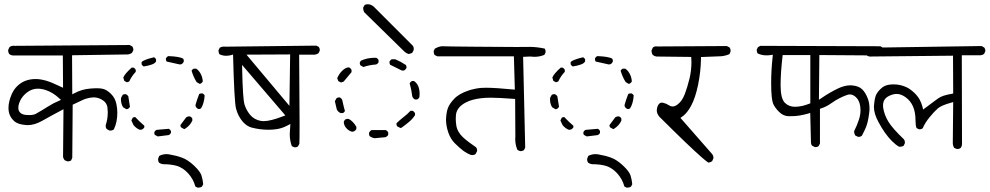

<svg xmlns="http://www.w3.org/2000/svg" viewBox="-20 -762 4613 895"><path d="M300.8 -10.3Q306.6 -10.7 311.5 -14.2L316.9 -26.4L318.8 -273.9Q342.3 -284.7 356 -291.5Q369.6 -298.3 380.4 -301.8Q401.9 -308.1 416.5 -308.1Q435.1 -308.1 452.6 -298.8Q477.5 -285.6 481 -260.3Q482.4 -248.5 482.4 -237.8Q482.4 -227.1 481.4 -219Q480.5 -210.9 479.5 -204.6Q477.1 -191.9 473.1 -179.7Q472.7 -177.7 472.7 -174.8Q472.7 -166 478 -160.2L489.7 -153.8Q491.2 -153.3 493.2 -153.3Q503.4 -153.3 510.7 -158.7Q526.9 -192.4 526.9 -236.3Q526.9 -255.9 522.9 -275.4Q517.6 -304.7 497.1 -324.7Q476.6 -344.7 458.5 -348.1Q447.8 -350.6 432.6 -350.6Q417.5 -350.6 400.4 -349.1Q362.8 -346.2 329.1 -328.6L316.9 -322.3L315.9 -504.4L578.1 -508.3Q586.9 -509.8 595.2 -515.6L601.1 -526.9Q601.6 -528.8 601.6 -530.8Q601.6 -532.7 601.1 -535.2Q600.1 -541 596.2 -545.9L584 -552.2L49.3 -548.3Q46.4 -548.8 44.4 -548.8Q32.7 -548.8 24.4 -542.5L18.1 -529.3Q18.1 -528.8 18.1 -527.8Q18.1 -517.1 23.4 -509.8Q30.3 -504.4 39.6 -503.4H272.9L273.9 -353Q239.7 -369.1 222.9 -376Q206.1 -382.8 193.8 -386.2Q167.5 -393.6 146.5 -393.6Q93.3 -393.6 59.6 -359.9Q44.9 -345.2 35.6 -325.2Q19.5 -289.1 19.5 -258.8Q19.5 -220.7 47.4 -196.3Q64 -182.1 100.1 -179.2Q104.5 -178.7 108.4 -178.7Q141.1 -178.7 176.3 -198.7Q217.8 -222.2 275.9 -252.9L273.9 -30.8Q275.4 -22.5 280.8 -15.6L292.5 -10.3Q294.4 -9.8 296.4 -9.8Q298.3 -9.8 300.8 -10.3ZM153.8 -235.4 154.3 -235.8Q154.3 -235.4 153.8 -235.4ZM153.8 -235.4Q141.1 -225.6 117.2 -225.6Q109.4 -225.6 103.5 -226.1Q84 -227.1 74.2 -236.8Q65.4 -245.6 65.4 -259.3Q65.4 -270.5 69.6 -282Q73.7 -293.5 79.1 -301.8Q85 -311.5 93 -319.6Q101.1 -327.6 108.4 -333Q130.4 -348.6 156.7 -348.6Q175.8 -348.6 197.3 -340.8Q228 -329.6 254.9 -304.7L264.2 -296.4L252.4 -291Q227.5 -280.8 203.1 -265.1Q178.2 -249 153.8 -235.4Z M836.9 -478Q836.9 -483.9 834 -488.3Q818.4 -498.5 763.7 -500.5Q757.3 -497.1 753.4 -489.7Q753.4 -489.3 753.4 -487.8Q753.4 -486.3 753.4 -483.9Q754.4 -479 756.8 -475.1Q787.6 -467.8 818.4 -461.4L825.7 -462.9Q833 -466.3 836.4 -474.6Q836.9 -476.6 836.9 -478ZM698.2 -495.1Q650.4 -483.9 640.1 -472.7V-461.9Q644 -455.6 649.9 -452.1Q671.9 -455.6 688 -461.4Q702.1 -466.3 707.5 -475.6V-485.4Q704.6 -491.7 698.2 -495.1ZM593.8 -446.8Q561.5 -418 554.7 -400.4L559.6 -384.8L571.8 -378.4L582.5 -382.3Q593.3 -406.7 612.8 -427.2V-436.5Q609.4 -443.4 602.5 -446.8ZM882.8 -441.9Q876.5 -439 873 -432.6Q881.3 -403.8 896.5 -379.4L910.6 -371.1L915 -372.1Q921.9 -375.5 925.3 -382.3Q923.8 -403.8 914.6 -419.4Q905.8 -435.1 894.5 -441.9ZM903.8 -254.4Q905.3 -253.9 906.5 -253.9Q907.7 -253.9 909.7 -253.9Q913.1 -254.4 917 -256.8Q931.2 -278.8 934.1 -316.9Q930.7 -323.7 923.8 -326.7Q922.9 -326.7 920.9 -326.7Q914.6 -326.7 908.7 -324.2Q898.4 -298.3 891.1 -272L892.6 -265.1Q896 -257.8 903.8 -254.4ZM564 -323.2Q557.6 -323.2 552.2 -320.3L544.4 -306.2Q543.9 -302.2 543.9 -298.8Q543.9 -277.8 553.7 -262.2L568.8 -252.9L575.7 -253.9Q582 -257.3 585.9 -264.2Q581.5 -293.5 578.1 -313Q574.7 -319.3 566.9 -322.8Q565.4 -323.2 564 -323.2ZM862.8 -219.7Q854.5 -219.7 847.7 -214.8L821.3 -179.2Q821.3 -178.2 821.3 -177.2Q821.3 -176.3 821.3 -175.3Q821.3 -174.3 821.8 -172.9Q822.3 -170.4 823.7 -168.5L838.4 -160.2L841.3 -161.1Q865.7 -175.8 876.5 -199.7V-209Q873 -216.3 865.7 -219.2Q864.3 -219.7 862.8 -219.7ZM610.4 -216.3Q603.5 -216.3 599.1 -213.9L592.3 -200.7L602.1 -179.2Q615.2 -163.1 632.3 -156.7L641.1 -158.2Q646 -160.2 647.9 -162.6Q651.4 -165.5 652.8 -168.9V-175.8Q629.9 -195.3 610.4 -216.3ZM776.9 -151.4Q773.4 -158.2 767.1 -161.6L710 -156.7Q702.6 -153.3 699.7 -146Q699.2 -144.5 699.2 -142.6Q699.2 -136.7 701.7 -133.3L715.3 -126L766.1 -132.3Q773.4 -135.3 776.9 -142.6ZM902.8 112.8Q914.1 112.8 921.4 107.9L927.2 96.7Q925.3 75.7 919.4 56.6Q913.6 37.6 884.8 10.3Q856 -17.1 828.4 -27.1Q800.8 -37.1 770.5 -42Q763.2 -43.5 755.9 -43.5Q737.8 -43.5 722.2 -35.2L717.3 -22.5Q716.8 -20.5 716.8 -18.6Q716.8 -9.8 721.7 -3.4Q730 2 739.7 3.4Q777.8 3.4 804.2 11.2Q833.5 20 857.4 46.4Q881.3 72.8 890.6 107.4L901.4 112.8Q902.3 112.8 902.8 112.8Z M1332.5 -508.3 1329.1 -268.6 1128.9 -507.3ZM1209 -197.3Q1202.1 -197.3 1196.8 -198.2Q1164.6 -204.1 1146 -226.6Q1128.4 -248 1120.1 -273.9Q1111.8 -299.3 1108.9 -436.5L1108.4 -459.5L1310.1 -224.1L1298.8 -219.7Q1240.7 -197.3 1209 -197.3ZM1355.5 -75.2Q1363.8 -75.2 1369.1 -79.6L1375.5 -91.8Q1376.5 -106 1376.5 -188Q1376.5 -270 1374.5 -507.3H1447.8Q1456.5 -508.3 1464.4 -513.7L1470.2 -524.9Q1470.7 -526.4 1470.7 -528.3Q1470.7 -537.6 1465.3 -543.9L1454.1 -549.3L1030.8 -544.4Q1026.4 -544.9 1022.9 -544.9Q1012.7 -544.9 1004.4 -539.6L998.5 -527.8Q998.5 -527.3 998.5 -524.4Q998.5 -521.5 999.8 -516.8Q1001 -512.2 1003.4 -508.8Q1018.1 -502 1034.2 -502Q1044.9 -502 1056.6 -504.9L1066.4 -507.8Q1071.8 -290 1080.1 -256.3Q1089.8 -219.2 1112.8 -193.4Q1130.4 -173.8 1152.3 -167.5Q1191.4 -157.2 1231.9 -157.2Q1250 -157.2 1267.1 -159.7Q1294.4 -163.1 1320.3 -177.2L1333.5 -184.1L1330.6 -137.2Q1330.6 -106.9 1340.3 -80.6L1351.6 -75.7Q1353.5 -75.2 1355.5 -75.2Z M1908.7 -535.2Q1908.7 -542.5 1904.8 -548.3L1722.2 -731Q1709 -742.2 1694.8 -742.2Q1687.5 -742.2 1680.2 -739.3L1673.3 -727.5Q1672.9 -725.6 1672.9 -724.1Q1672.9 -713.9 1677.7 -705.1L1866.2 -520.5Q1874.5 -513.2 1884.3 -510.3Q1892.6 -511.2 1901.4 -515.6L1908.2 -528.3Q1908.7 -531.7 1908.7 -535.2ZM1726.6 -492.7Q1691.9 -492.7 1662.1 -479L1657.2 -470.7Q1657.2 -469.2 1657.2 -467.3Q1657.2 -461.9 1660.2 -457.5L1673.8 -449.7Q1702.6 -459.5 1733.4 -461.4Q1741.2 -464.8 1744.6 -471.7V-481.9Q1741.2 -489.3 1733.4 -492.7Q1730 -492.7 1726.6 -492.7ZM1874.5 -444.8Q1875 -446.8 1875 -448.2Q1875 -449.7 1874.8 -451.2Q1874.5 -452.6 1874 -454.1Q1873.5 -456.5 1872.1 -459Q1847.7 -475.1 1822.3 -485.8H1806.6Q1799.3 -482.4 1795.4 -474.6Q1795.4 -473.6 1795.4 -473.1Q1795.4 -465.8 1798.3 -460.4L1853.5 -433.1H1863.3Q1871.1 -437.5 1874.5 -444.8ZM1607.4 -447.8Q1606.4 -447.8 1604.2 -447.8Q1602.1 -447.8 1598.1 -446.8Q1586.9 -443.8 1573.7 -430.7Q1560.5 -417.5 1551.8 -397.5L1557.1 -383.8L1569.8 -377.4L1582 -381.8L1618.7 -425.8V-436.5Q1614.7 -444.3 1607.4 -447.8ZM1900.4 -384.3Q1893.1 -380.4 1889.6 -374Q1897.9 -344.2 1901.9 -312.5Q1905.3 -303.2 1914.1 -298.3H1924.3Q1931.6 -301.8 1935.1 -309.6Q1936 -317.4 1936 -324.2Q1936 -367.2 1909.7 -384.3ZM1563 -308.1Q1554.7 -308.1 1549.3 -304.7L1541 -290.5L1549.8 -252.4Q1555.2 -240.2 1567.9 -234.9H1578.1Q1581.5 -236.3 1584 -239.3L1587.9 -244.1Q1580.6 -270.5 1575.2 -296.4Q1573.2 -300.8 1569.8 -303.7L1564 -308.1Q1563.5 -308.1 1563 -308.1ZM1914.6 -234.4Q1910.6 -242.2 1903.3 -245.6H1893.6Q1878.4 -229 1859.9 -215.3Q1842.8 -201.7 1828.1 -187.5Q1828.1 -186.5 1828.1 -184.6Q1828.1 -178.7 1831.1 -173.3L1846.2 -165.5L1850.6 -166Q1868.2 -178.2 1885.7 -192.9Q1902.8 -207 1914.6 -225.1ZM1605.5 -207.5Q1603.5 -208 1602.1 -208Q1600.6 -208 1599.1 -207.8Q1597.7 -207.5 1595.2 -207Q1591.3 -206.1 1587.4 -203.6L1582.5 -194.3Q1582.5 -175.8 1597.7 -161.1Q1608.9 -150.9 1621.1 -147.9L1629.4 -149.4Q1636.7 -152.8 1641.1 -160.2V-170.9Q1633.8 -184.1 1624 -193.8Q1614.3 -203.6 1605.5 -207.5ZM1789.6 -144.5Q1786.1 -151.9 1778.3 -155.8H1711.9Q1704.1 -151.4 1700.7 -144Q1700.2 -142.1 1700.2 -140.4Q1700.2 -138.7 1700.2 -137.5Q1700.2 -136.2 1700.7 -134.8Q1701.2 -133.3 1701.2 -131.8Q1702.1 -129.4 1703.6 -127Q1713.9 -119.6 1726.6 -117.7L1777.8 -122.6Q1786.1 -126.5 1789.6 -133.8Z M2382.3 -124.5Q2381.8 -118.7 2381.8 -114Q2381.8 -109.4 2382.1 -105.2Q2382.3 -101.1 2382.8 -96.7Q2383.3 -92.3 2384.3 -87.9Q2385.3 -83.5 2386.2 -79.1Q2388.7 -70.8 2392.1 -63L2402.8 -58.1Q2404.8 -57.6 2406 -57.6Q2407.2 -57.6 2408.4 -57.6Q2409.7 -57.6 2411.9 -58.1Q2414.1 -58.6 2415.5 -59.1Q2419.4 -60.1 2422.4 -62L2428.2 -74.2L2418.5 -497.1L2451.7 -498.5Q2461.9 -497.1 2470.7 -497.1Q2496.1 -497.1 2517.6 -506.3L2522.9 -517.1Q2523.4 -519 2523.4 -521.5Q2523.4 -529.3 2519 -535.6Q2480.5 -543.5 2449.7 -543.5Q2446.8 -543.5 2438 -543.2Q2429.2 -543 2383.8 -543Q2338.4 -543 2198.2 -544.2Q2058.1 -545.4 2042.5 -546.4Q2041.5 -546.4 2041 -546.4Q2028.3 -546.4 2007.3 -535.6L2001.5 -524.4Q2001.5 -523.4 2001.5 -522.9Q2001.5 -512.7 2006.3 -505.4L2018.6 -499.5H2375.5L2379.9 -344.2Q2289.6 -353 2245.6 -353Q2228.5 -353 2220.2 -352.1Q2211.9 -351.1 2206.5 -350.3Q2201.2 -349.6 2195.8 -348.4Q2190.4 -347.2 2185.3 -345.9Q2180.2 -344.7 2175 -343.5Q2169.9 -342.3 2165 -340.3Q2118.7 -325.2 2095.7 -299.8Q2077.1 -279.8 2069.6 -262.5Q2062 -245.1 2059.6 -215.3Q2059.1 -210 2059.1 -204.6Q2059.1 -174.8 2070.3 -142.6Q2081.1 -113.3 2099.6 -94.7Q2121.6 -72.8 2139.2 -59.6Q2156.2 -46.9 2175.8 -39.6Q2178.7 -39.1 2181.6 -39.1Q2190.9 -39.1 2197.3 -44.4L2203.6 -57.1Q2204.1 -58.6 2204.1 -60.1Q2204.1 -69.3 2198.7 -75.7Q2163.6 -99.1 2138.2 -122.1Q2111.3 -147.5 2106.9 -178.2Q2104.5 -195.8 2104.5 -207.8Q2104.5 -219.7 2105.5 -228Q2108.4 -251 2127.9 -268.6Q2171.4 -306.6 2268.6 -306.6Q2302.7 -306.6 2381.3 -300.8Z M2836.9 -478Q2836.9 -483.9 2834 -488.3Q2818.4 -498.5 2763.7 -500.5Q2757.3 -497.1 2753.4 -489.7Q2753.4 -489.3 2753.4 -487.8Q2753.4 -486.3 2753.4 -483.9Q2754.4 -479 2756.8 -475.1Q2787.6 -467.8 2818.4 -461.4L2825.7 -462.9Q2833 -466.3 2836.4 -474.6Q2836.9 -476.6 2836.9 -478ZM2698.2 -495.1Q2650.4 -483.9 2640.1 -472.7V-461.9Q2644 -455.6 2649.9 -452.1Q2671.9 -455.6 2688 -461.4Q2702.1 -466.3 2707.5 -475.6V-485.4Q2704.6 -491.7 2698.2 -495.1ZM2593.8 -446.8Q2561.5 -418 2554.7 -400.4L2559.6 -384.8L2571.8 -378.4L2582.5 -382.3Q2593.3 -406.7 2612.8 -427.2V-436.5Q2609.4 -443.4 2602.5 -446.8ZM2882.8 -441.9Q2876.5 -439 2873 -432.6Q2881.3 -403.8 2896.5 -379.4L2910.6 -371.1L2915 -372.1Q2921.9 -375.5 2925.3 -382.3Q2923.8 -403.8 2914.6 -419.4Q2905.8 -435.1 2894.5 -441.9ZM2903.8 -254.4Q2905.3 -253.9 2906.5 -253.9Q2907.7 -253.9 2909.7 -253.9Q2913.1 -254.4 2917 -256.8Q2931.2 -278.8 2934.1 -316.9Q2930.7 -323.7 2923.8 -326.7Q2922.9 -326.7 2920.9 -326.7Q2914.6 -326.7 2908.7 -324.2Q2898.4 -298.3 2891.1 -272L2892.6 -265.1Q2896 -257.8 2903.8 -254.4ZM2564 -323.2Q2557.6 -323.2 2552.2 -320.3L2544.4 -306.2Q2543.9 -302.2 2543.9 -298.8Q2543.9 -277.8 2553.7 -262.2L2568.8 -252.9L2575.7 -253.9Q2582 -257.3 2585.9 -264.2Q2581.5 -293.5 2578.1 -313Q2574.7 -319.3 2566.9 -322.8Q2565.4 -323.2 2564 -323.2ZM2862.8 -219.7Q2854.5 -219.7 2847.7 -214.8L2821.3 -179.2Q2821.3 -178.2 2821.3 -177.2Q2821.3 -176.3 2821.3 -175.3Q2821.3 -174.3 2821.8 -172.9Q2822.3 -170.4 2823.7 -168.5L2838.4 -160.2L2841.3 -161.1Q2865.7 -175.8 2876.5 -199.7V-209Q2873 -216.3 2865.7 -219.2Q2864.3 -219.7 2862.8 -219.7ZM2610.4 -216.3Q2603.5 -216.3 2599.1 -213.9L2592.3 -200.7L2602.1 -179.2Q2615.2 -163.1 2632.3 -156.7L2641.1 -158.2Q2646 -160.2 2647.9 -162.6Q2651.4 -165.5 2652.8 -168.9V-175.8Q2629.9 -195.3 2610.4 -216.3ZM2776.9 -151.4Q2773.4 -158.2 2767.1 -161.6L2710 -156.7Q2702.6 -153.3 2699.7 -146Q2699.2 -144.5 2699.2 -142.6Q2699.2 -136.7 2701.7 -133.3L2715.3 -126L2766.1 -132.3Q2773.4 -135.3 2776.9 -142.6ZM2902.8 112.8Q2914.1 112.8 2921.4 107.9L2927.2 96.7Q2925.3 75.7 2919.4 56.6Q2913.6 37.6 2884.8 10.3Q2856 -17.1 2828.4 -27.1Q2800.8 -37.1 2770.5 -42Q2763.2 -43.5 2755.9 -43.5Q2737.8 -43.5 2722.2 -35.2L2717.3 -22.5Q2716.8 -20.5 2716.8 -18.6Q2716.8 -9.8 2721.7 -3.4Q2730 2 2739.7 3.4Q2777.8 3.4 2804.2 11.2Q2833.5 20 2857.4 46.4Q2881.3 72.8 2890.6 107.4L2901.4 112.8Q2902.3 112.8 2902.8 112.8Z M3305.7 -25.9Q3305.7 -37.1 3298.3 -45.4L3151.9 -212.4Q3163.1 -220.2 3166.5 -223.1Q3186 -239.7 3202.1 -270Q3221.7 -306.6 3234.1 -366.7Q3246.6 -426.8 3247.6 -488.3V-496.1Q3337.4 -499.5 3340.8 -499.8Q3344.2 -500 3347.7 -500.5Q3351.1 -501 3354.5 -501.7Q3357.9 -502.4 3361.1 -503.2Q3364.3 -503.9 3367.2 -504.9Q3373.5 -506.8 3379.9 -509.3L3385.3 -521Q3385.7 -522.9 3385.7 -524.4Q3385.7 -534.7 3380.4 -541L3368.2 -547.4L3044.4 -545.4Q3041.5 -545.9 3038.6 -545.9Q3029.8 -545.9 3023.4 -540.5L3017.1 -527.3Q3017.1 -526.9 3017.1 -525.9Q3017.1 -514.6 3022.9 -505.9Q3030.3 -500 3039.6 -498.5L3202.1 -496.6Q3203.1 -481 3203.1 -473.1Q3203.1 -433.6 3194.3 -396.5Q3183.6 -353 3171.9 -322.8Q3159.2 -290.5 3139.6 -275.9Q3127 -265.6 3115.2 -265.6Q3106.4 -265.6 3098.6 -271Q3086.4 -279.3 3071.8 -282.7Q3068.4 -283.7 3065.9 -283.7Q3058.1 -283.7 3052.7 -278.3Q3043.9 -269.5 3042 -252Q3041.5 -249.5 3041.5 -247.6Q3041.5 -232.9 3053.2 -218.3Q3192.9 -79.1 3251.5 -28.3Q3270.5 -11.7 3279.3 -5.9L3283.2 -3.9Q3291.5 -5.4 3299.3 -10.3L3305.2 -22.9Q3305.7 -24.4 3305.7 -25.9Z M3686 -264.2Q3657.2 -264.2 3638.7 -282.7Q3618.7 -302.7 3618.7 -364.7Q3618.7 -424.3 3628.4 -505.4H3757.3V-280.3Q3736.8 -272.5 3721.7 -268.6Q3701.7 -264.2 3686 -264.2ZM3781.2 -76.2Q3790.5 -76.2 3795.9 -81.1L3802.2 -92.8V-254.9L3808.1 -256.8Q3833 -265.1 3854.2 -280.3Q3875.5 -295.4 3893.6 -304.4Q3911.6 -313.5 3928.2 -319.3Q3935.1 -321.8 3941.4 -321.8Q3955.1 -321.8 3968.3 -310.5Q3986.3 -295.4 3990.2 -264.2Q3991.2 -256.3 3991.2 -248.5Q3991.2 -226.6 3983.9 -204.6Q3974.6 -176.3 3961.4 -150.4Q3961.4 -149.9 3961.4 -149.4Q3961.4 -139.2 3966.8 -130.4L3979 -124.5Q3980.5 -124 3981.9 -124Q3991.2 -124 3997.6 -129.4Q4008.3 -148.9 4017.1 -170.2Q4025.9 -191.4 4031.2 -231.9Q4033.2 -245.1 4033.2 -254.4Q4033.2 -281.2 4025.9 -300.8Q4015.1 -330.1 3999 -345.7Q3982.9 -361.3 3952.6 -363.8Q3948.7 -364.3 3944.3 -364.3Q3917.5 -364.3 3886.2 -349.6Q3848.6 -331.5 3810.5 -305.7L3797.4 -296.9L3799.3 -505.4L4077.6 -503.4Q4086.9 -504.9 4094.2 -510.3L4100.1 -522Q4100.6 -523.4 4100.6 -524.9Q4100.6 -534.2 4095.2 -540L4084 -546.4L3523.9 -548.3L3513.2 -542L3507.3 -530.8Q3507.3 -530.3 3507.3 -529.8Q3507.3 -519.5 3512.2 -512.7Q3530.8 -503.9 3553.7 -503.9Q3562.5 -503.9 3572.3 -505.4L3582.5 -506.8L3581.5 -496.1Q3574.7 -432.6 3574.7 -376Q3574.7 -336.9 3577.1 -313.5Q3579.6 -290 3583 -281.2Q3590.3 -261.7 3611.8 -240.2Q3631.8 -220.2 3658.7 -220.2Q3689 -220.2 3708.3 -223.6Q3727.5 -227.1 3746.6 -232.4L3756.8 -235.8L3760.3 -97.2Q3760.7 -88.4 3765.6 -83L3777.8 -76.7Q3779.3 -76.2 3781.2 -76.2Z M4439 -67.9Q4440.9 -67.4 4442.6 -67.4Q4444.3 -67.4 4447.3 -67.9Q4453.1 -68.4 4458 -72.3Q4464.4 -80.6 4464.4 -91.8L4463.4 -504.4H4551.3Q4559.6 -505.4 4566.9 -510.3L4572.8 -522Q4573.2 -523.4 4573.2 -525.4Q4573.2 -527.3 4572.8 -529.8Q4571.8 -535.6 4567.9 -540.5L4555.7 -547.4L4029.3 -539.6L4019 -534.7L4014.2 -523.4Q4013.7 -521.5 4013.7 -519.5Q4013.7 -510.3 4018.6 -504.9Q4024.9 -499.5 4033.7 -498.5L4422.4 -502.4L4423.3 -326.2L4416.5 -324.7Q4372.6 -317.4 4353.5 -303.7Q4333 -289.1 4283.2 -251.5L4280.3 -263.7Q4275.4 -281.2 4267.6 -296.4Q4258.8 -313.5 4241.2 -330.1Q4223.6 -346.7 4206.5 -355Q4177.2 -368.7 4146 -368.7Q4120.1 -368.7 4103 -360.8Q4093.3 -356 4083.5 -346.2Q4070.3 -333.5 4063.7 -319.3Q4057.1 -305.2 4054.2 -271Q4053.7 -267.1 4053.7 -263.7Q4053.7 -232.4 4074.7 -193.4Q4104 -138.2 4137.7 -104.5Q4155.3 -86.9 4170.9 -78.1Q4173.8 -78.1 4176.8 -78.1Q4185.5 -78.1 4192.4 -82.5L4197.8 -94.2Q4198.2 -96.2 4198.2 -99.1Q4198.2 -106.9 4192.9 -113.3Q4141.1 -162.6 4121.1 -194.8Q4101.6 -227.5 4096.7 -260.7Q4096.2 -266.1 4096.2 -271Q4096.2 -291.5 4108.9 -304.2Q4114.3 -309.6 4121.6 -313.5Q4142.1 -324.2 4159.7 -324.2Q4180.2 -324.2 4201.7 -308.6Q4247.6 -275.4 4247.6 -201.7Q4247.6 -176.3 4252.4 -165L4263.2 -159.7Q4264.6 -159.2 4267.6 -159.2Q4274.9 -159.2 4281.2 -164.1Q4291.5 -189 4313 -215.3Q4335 -242.2 4351.6 -256.6Q4368.2 -271 4413.1 -283.2L4423.3 -286.1L4421.4 -95.7Q4421.4 -83.5 4427.7 -72.8Z"/></svg>

Font: NaikaiFont
Style: Light
Weight: 300
Version: Version 1.89